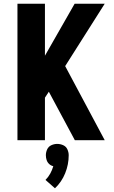

<svg xmlns="http://www.w3.org/2000/svg" viewBox="-20 -755 616 1034"><path d="M74 0H222V-229L243 -261L383 0H544L331 -399L544 -735H382L222 -455V-735H74ZM276 259Q312 225 331 178Q350 131 350 81Q350 65 343 49.5Q336 34 320.5 27Q305 20 288 20Q272 20 256.5 27Q241 34 234 49.5Q227 65 227 81Q227 94 231 106.5Q235 119 244.5 128Q254 137 267 140Q261 161 250.5 180Q240 199 225 214Z"/></svg>

Font: Iosevka Sparkle Heavy
Style: Regular
Weight: 900
Designer: Belleve Invis
Foundry: Belleve Invis
Version: Version 4.5.0; ttfautohint (v1.8.3)